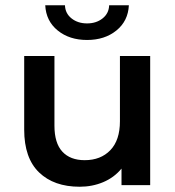

<svg xmlns="http://www.w3.org/2000/svg" viewBox="-20 -704 666 730"><path d="M551 -491V0H442V-63Q414 -29 372.5 -11.5Q331 6 283 6Q185 6 128.5 -48.5Q72 -103 72 -211V-491H187V-226Q187 -160 217 -127.5Q247 -95 302 -95Q363 -95 399.5 -133Q436 -171 436 -243V-491ZM152 -684H227Q228 -653 252 -634Q276 -615 311 -615Q346 -615 370 -634Q394 -653 395 -684H470Q467 -624 422.5 -588Q378 -552 311 -552Q244 -552 199.5 -588Q155 -624 152 -684Z"/></svg>

Font: Montserrat Ace
Style: Bold
Weight: 600
Designer: Julieta Ulanovsky
Foundry: Julieta Ulanovsky
Version: Version 1